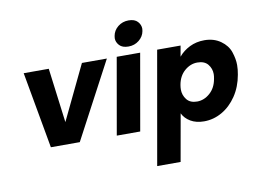

<svg xmlns="http://www.w3.org/2000/svg" viewBox="-103 -957 1835 1380"><g transform="rotate(-10 814.0 -267.5)"><path d="M341 -160 532 -558H714L418 0H207L107 -558H290Z M883 -616Q838 -616 816.5 -639.5Q795 -663 795 -691Q795 -699 797 -708Q804 -748 837 -774.5Q870 -801 915 -801Q959 -801 980.5 -777.5Q1002 -754 1002 -725Q1002 -717 1000 -708Q993 -669 960 -642.5Q927 -616 883 -616ZM957 -558 859 0H688L786 -558Z M1238 -479Q1270 -518 1318.5 -542Q1367 -566 1426 -566Q1495 -566 1544.5 -531Q1594 -496 1611 -445Q1628 -394 1628 -350Q1628 -317 1621 -280Q1606 -194 1562 -128.5Q1518 -63 1456 -27.5Q1394 8 1325 8Q1267 8 1226.5 -16Q1186 -40 1168 -78L1107 266H936L1081 -558H1252ZM1447 -280Q1451 -299 1451 -315Q1451 -355 1426 -386Q1401 -417 1349 -417Q1298 -417 1255.5 -380Q1213 -343 1202 -279Q1199 -261 1199 -246Q1199 -205 1224 -173Q1249 -141 1300 -141Q1351 -141 1393.5 -178.5Q1436 -216 1447 -280Z"/></g></svg>

Font: Fz Poppins
Style: Bold Italic
Weight: 700
Italic angle: -10°
Designer: Ninad Kale (Devanagari), Jonny Pinhorn (Latin)
Foundry: Indian Type Foundry
Version: Vit hóa bi Vntype.Com & FontZin.Com